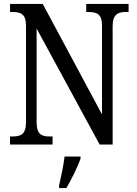

<svg xmlns="http://www.w3.org/2000/svg" viewBox="-20 -734 695 975"><path d="M31 0H247V-41H232C193 -41 166 -50 166 -113V-589L486 0H552V-601C552 -662 580 -673 618 -673H633V-714H418V-673H431C470 -673 498 -663 498 -605V-153L197 -714H31V-673H45C83 -673 112 -664 112 -605V-113C112 -50 84 -41 43 -41H31ZM280 208V221H317C342 179 375 113 389 71V61H308C302 110 290 163 280 208Z"/></svg>

Font: Noto Serif Myanmar Condensed
Style: Regular
Weight: 400
Width: 3
Designer: Ben Mitchell and the Monotype Design Team
Foundry: Monotype Imaging Inc.
Version: Version 2.106